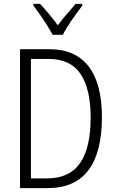

<svg xmlns="http://www.w3.org/2000/svg" viewBox="-20 -967 599 987"><path d="M504 -365Q504 -184 434.5 -92Q365 0 225 0H83V-714H234Q368 -714 436 -625Q504 -536 504 -365ZM446 -362Q446 -510 394 -587Q342 -664 229 -664H139V-50H222Q337 -50 391.5 -128.5Q446 -207 446 -362ZM251 -788Q238 -811 221 -838.5Q204 -866 185.5 -892Q167 -918 152 -938V-947H186Q207 -925 231.5 -895.5Q256 -866 277 -837Q300 -867 321.5 -892.5Q343 -918 369 -947H403V-938Q379 -907 349.5 -864.5Q320 -822 303 -788Z"/></svg>

Font: Noto Sans Gurmukhi Condensed Light
Style: Regular
Weight: 300
Width: 3
Designer: Jelle Bosma - Monotype Design Team
Foundry: Monotype Imaging Inc.
Version: Version 2.004; ttfautohint (v1.8.4.7-5d5b)